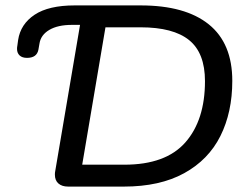

<svg xmlns="http://www.w3.org/2000/svg" viewBox="-20 -690 922 710"><path d="M43 -509Q43 -516 44 -520L47 -542Q56 -601 108 -635.5Q160 -670 256 -670H500Q665 -670 752 -600Q839 -530 839 -391Q839 -275 795 -187Q751 -99 661 -49.5Q571 0 438 0H232Q209 0 196 -11.5Q183 -23 183 -44Q183 -52 184 -56L276 -598H246Q194 -598 162.5 -579.5Q131 -561 126 -529L122 -506Q116 -476 80 -476Q62 -476 52.5 -485Q43 -494 43 -509ZM738 -390Q738 -494 679.5 -541.5Q621 -589 500 -589H370L284 -81H440Q593 -81 665.5 -163.5Q738 -246 738 -390Z"/></svg>

Font: SN Pro
Style: Italic
Weight: 400
Italic angle: -9°
Designer: Tobias Whetton
Foundry: Supernotes
Version: Version 1.003